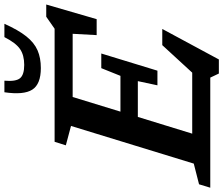

<svg xmlns="http://www.w3.org/2000/svg" viewBox="-113 -884 1014 872"><g transform="rotate(-90 394.0 -448.0)"><path d="M496 39 477.5 0H-22.5L-7 -51L87 -75L258 -632.5L170 -656L186 -707H699.5L754 -745H809.5L743 -516H670.5L676.5 -625H389.5L323 -408H485.5L520.5 -495H587L509 -240H442.5L461.5 -329H299L223 -82H500L625 -218H698.5L560 39ZM535 -845Q579.5 -845 607.2 -864Q635 -883 661.5 -935H722Q693.5 -871.5 664.8 -835.5Q636 -799.5 601.5 -784.5Q567 -769.5 521 -769.5Q447.5 -769.5 422.8 -808.5Q398 -847.5 411 -935H463.5Q459 -883 474.8 -864Q490.5 -845 535 -845Z"/></g></svg>

Font: Newsreader Caption Medium
Style: Italic
Weight: 500
Italic angle: -17°
Designer: Hugues Gentile
Foundry: Production Type
Version: Version 1.001